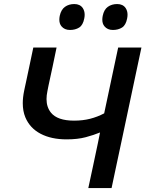

<svg xmlns="http://www.w3.org/2000/svg" viewBox="-20 -954 738 974"><path d="M428 0Q440 -56 451.5 -109.5Q462.5 -163 476.5 -227.5L487.5 -282Q456 -269 415 -258Q374 -247 318 -247Q240 -247 185.8 -275.5Q131.5 -304 108.5 -359Q95.5 -390.5 95.5 -430.5Q95.5 -459.5 102.5 -493.5Q105 -505 107 -515Q109 -524.5 111.5 -535.5Q122.5 -586.5 131 -627.5Q139.5 -668 149 -713H267Q256 -659.5 246.5 -614.5Q237 -569.5 226 -519.5L220.5 -491.5Q216 -470 216 -451.5Q216 -410.5 238.5 -382.5Q271.5 -342 355.5 -342Q400 -342 437.2 -351.5Q474.5 -361 508.5 -379L528.5 -473Q543 -541.5 555 -598Q567 -654.5 579.5 -713H697.5Q685 -654 673 -598Q661 -541.5 646.5 -473L596 -235Q581.5 -167.5 570 -113.2Q558.5 -59 546 0ZM552.5 -802Q525 -802 509.5 -821Q499 -834 499 -854Q499 -863 501 -873.5Q507.5 -905.5 527.2 -919.5Q547 -933.5 574.5 -933.5Q603.5 -933.5 617.5 -913Q627 -898.5 627 -879.5Q627 -870.5 625 -860.5Q618.5 -826.5 599 -814.2Q579.5 -802 552.5 -802ZM335 -802Q307 -802 291.5 -821Q281 -834 281 -854Q281 -863 283 -873.5Q290 -905.5 309.8 -919.5Q329.5 -933.5 357 -933.5Q386 -933.5 400 -913Q409.5 -898.5 409.5 -879Q409.5 -870 407.5 -860.5Q401 -826.5 381.5 -814.2Q362 -802 335 -802Z"/></svg>

Font: Heraclito Medium
Style: Italic
Weight: 500
Italic angle: -12°
Designer: Kostas Bartsokas (font) & Cristiano Sobral (main changes)
Foundry: Kostas Bartsokas (font) & Cristiano Sobral (main changes)
Version: Version 1.00;July 8, 2020;FontCreator 13.0.0.2655 64-bit